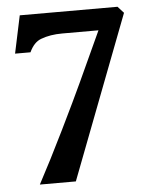

<svg xmlns="http://www.w3.org/2000/svg" viewBox="-49 -686 567 727"><g transform="rotate(-5 234.5 -322.5)"><path d="M73.2 0Q119.1 -85.4 174.1 -197.8Q229 -310.1 256.8 -370.4Q284.7 -430.7 345.2 -562.5H207.5Q161.1 -562.5 126.5 -549.3Q98.6 -539.1 81.5 -502H22.9L53.2 -645H424.8L447.3 -620.1L210 0Z"/></g></svg>

Font: Elstob 6pt
Style: Bold
Weight: 700
Designer: Peter S. Baker
Version: Version 1.015